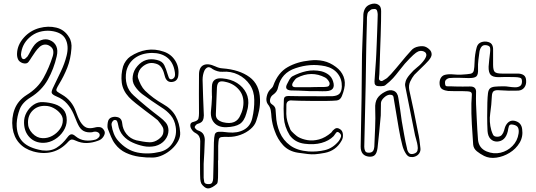

<svg xmlns="http://www.w3.org/2000/svg" viewBox="-20 -762 2988 1070"><path d="M378 -491Q374 -433 355 -385Q336 -337 309 -293Q298 -275 295 -266Q292 -257 299 -251.5Q306 -246 325 -235Q381 -203 403 -140Q408 -126 414 -111.5Q420 -97 428 -83Q444 -58 461.5 -51Q479 -44 507 -51Q525 -56 539 -53Q553 -50 562 -32Q568 -19 557 -1.5Q546 16 527 22Q496 34 464 35Q432 36 400 21Q390 16 381.5 15.5Q373 15 362 26Q322 71 272 84.5Q222 98 165 82Q116 68 86.5 34.5Q57 1 50 -49Q43 -105 61.5 -153.5Q80 -202 129 -233Q191 -271 222.5 -328Q254 -385 274 -449Q279 -466 276.5 -480Q274 -494 260 -504Q245 -515 229 -513.5Q213 -512 200 -500Q187 -488 177 -473.5Q167 -459 157 -444Q148 -429 138.5 -416.5Q129 -404 107 -410Q87 -417 80.5 -431.5Q74 -446 75 -465Q77 -512 112.5 -552Q148 -592 200 -606Q249 -619 294 -608Q339 -597 364 -556Q373 -543 376.5 -525.5Q380 -508 378 -491ZM73 -75Q71 -10 105 26.5Q139 63 215 76Q262 82 295 61.5Q328 41 356 3Q367 -12 377 -13.5Q387 -15 402 -2Q425 17 454 20.5Q483 24 512 16Q520 14 529 5Q538 -4 535 -14Q533 -22 521.5 -26.5Q510 -31 493 -25Q465 -22 446 -32Q427 -42 415 -68Q408 -82 402.5 -97Q397 -112 390 -127Q376 -159 353.5 -184.5Q331 -210 296 -224Q270 -235 268 -245Q266 -255 279 -280Q299 -322 319.5 -364.5Q340 -407 351 -451Q365 -506 345 -544.5Q325 -583 262 -590Q230 -593 199 -584Q168 -575 142 -551Q102 -514 97 -459Q97 -453 99.5 -444Q102 -435 109 -433Q116 -431 122.5 -437Q129 -443 133 -447Q142 -461 149 -475Q156 -489 165 -502Q182 -528 208.5 -538Q235 -548 258 -538Q283 -528 293.5 -505Q304 -482 296 -448Q280 -378 246.5 -318Q213 -258 150 -219Q104 -191 89.5 -152Q75 -113 73 -75ZM352 -92Q352 -61 333.5 -32Q315 -3 285.5 15Q256 33 224 34Q176 35 145.5 4Q115 -27 114 -77Q113 -108 128 -135Q143 -162 167.5 -178.5Q192 -195 220 -193Q256 -191 285.5 -181.5Q315 -172 333.5 -151Q352 -130 352 -92ZM136 -80Q135 -46 160 -19.5Q185 7 217 8Q246 9 271.5 -5Q297 -19 313.5 -42Q330 -65 330 -91Q331 -111 316 -129.5Q301 -148 278.5 -160Q256 -172 231 -172Q190 -173 163 -147Q136 -121 136 -80Z M622 41Q608 23 599 0.5Q590 -22 581 -44Q578 -52 579 -66Q580 -80 583 -89Q588 -103 602.5 -108Q617 -113 631 -110Q658 -106 661 -75Q664 -41 685 -15Q706 11 740 20Q760 24 776.5 27Q793 30 815 31Q840 31 862.5 15Q885 -1 889 -18Q894 -40 886.5 -54Q879 -68 859 -92Q855 -96 835 -111Q815 -126 788.5 -146Q762 -166 737 -186Q712 -206 698 -221Q664 -258 658.5 -302Q653 -346 666 -392Q671 -408 682 -423Q693 -438 706 -447Q750 -476 797 -483.5Q844 -491 893 -474Q934 -460 956.5 -424Q979 -388 974 -344Q973 -328 964.5 -317.5Q956 -307 938 -305Q922 -304 912.5 -312.5Q903 -321 899 -336Q898 -340 897 -343Q896 -346 895 -350Q890 -371 878.5 -387Q867 -403 846 -408Q821 -415 799.5 -406Q778 -397 763 -379Q755 -369 750.5 -354Q746 -339 749 -328Q755 -309 765 -289.5Q775 -270 789 -256Q834 -213 889 -182Q937 -155 959 -114.5Q981 -74 984 -24Q986 0 973 24Q960 48 937.5 68.5Q915 89 887.5 102Q860 115 833 116Q796 117 756.5 111.5Q717 106 681.5 89.5Q646 73 622 41ZM720 -338Q724 -369 746 -394Q789 -444 854 -428Q885 -421 895.5 -399Q906 -377 913 -352Q916 -343 920 -331.5Q924 -320 934 -320Q945 -321 952 -331.5Q959 -342 952 -373Q942 -419 909.5 -443Q877 -467 827 -467Q770 -466 732.5 -439Q695 -412 684 -365Q677 -326 686.5 -291Q696 -256 725 -230Q760 -198 796.5 -168Q833 -138 870 -110Q890 -95 904 -78.5Q918 -62 919 -36Q919 -6 899 18.5Q879 43 845 52Q812 59 780.5 52.5Q749 46 720 33Q688 19 666 -6Q644 -31 638 -68Q637 -75 633.5 -84Q630 -93 623 -93Q614 -95 607 -85Q600 -75 602 -64Q605 -41 614 -18Q623 5 638 22Q686 76 746.5 88Q807 100 873 84Q920 72 943.5 31.5Q967 -9 959 -56Q953 -94 931.5 -119.5Q910 -145 879 -164Q851 -182 824.5 -200.5Q798 -219 772 -238Q748 -257 731.5 -282Q715 -307 720 -338Z M1195 132Q1195 156 1195.5 180.5Q1196 205 1195 228Q1194 238 1193.5 248.5Q1193 259 1187 264Q1177 273 1164 280.5Q1151 288 1139 288Q1129 288 1118 279Q1107 270 1102 261Q1097 250 1096 236Q1095 222 1095 209Q1094 163 1094.5 116.5Q1095 70 1096 24Q1096 10 1090 -1.5Q1084 -13 1069 -21Q1055 -28 1046 -44Q1039 -56 1041 -68Q1043 -80 1059 -83Q1083 -89 1086 -102Q1089 -115 1089 -131Q1089 -184 1088.5 -238Q1088 -292 1089 -346Q1089 -387 1114 -399Q1139 -411 1180 -392Q1201 -382 1220 -381Q1314 -374 1370.5 -332.5Q1427 -291 1429 -208Q1430 -177 1424 -147Q1418 -117 1408 -88Q1400 -63 1376 -42.5Q1352 -22 1320 -10.5Q1288 1 1255 1Q1226 0 1214 2Q1202 4 1199.5 14.5Q1197 25 1196 51V132ZM1115 151V229Q1116 240 1118 251.5Q1120 263 1139 264Q1158 265 1163 254.5Q1168 244 1168 231Q1169 181 1170.5 131.5Q1172 82 1172 33Q1173 1 1177 -12.5Q1181 -26 1198 -27.5Q1215 -29 1253 -24Q1303 -19 1339.5 -39Q1376 -59 1386 -104Q1398 -155 1397 -205Q1397 -253 1372.5 -289.5Q1348 -326 1307.5 -346Q1267 -366 1219 -362Q1206 -361 1191 -365.5Q1176 -370 1165 -377Q1148 -391 1137 -386.5Q1126 -382 1119 -368Q1109 -345 1109 -317Q1110 -268 1112 -218.5Q1114 -169 1116 -119Q1116 -103 1110 -90.5Q1104 -78 1082 -72Q1077 -71 1071.5 -65Q1066 -59 1065 -54Q1065 -50 1070.5 -44Q1076 -38 1081 -36Q1107 -28 1115 -11Q1123 6 1121 26Q1120 57 1118.5 89Q1117 121 1115 151ZM1161 -228Q1161 -241 1160.5 -254Q1160 -267 1161 -280Q1162 -331 1220 -325Q1267 -321 1301 -299.5Q1335 -278 1352 -244Q1369 -210 1362 -167Q1361 -158 1358 -148.5Q1355 -139 1353 -130Q1341 -87 1316 -71Q1291 -55 1241 -53Q1197 -52 1174 -77.5Q1151 -103 1156 -147Q1158 -161 1159 -180Q1160 -199 1161 -213.5Q1162 -228 1161 -228ZM1336 -176Q1341 -227 1312.5 -261Q1284 -295 1240 -305Q1213 -312 1202 -305.5Q1191 -299 1189 -275Q1187 -238 1186 -201.5Q1185 -165 1183 -127Q1182 -108 1192 -97.5Q1202 -87 1222 -81Q1298 -62 1321 -123Q1333 -147 1336 -176Z M1608 -202Q1595 -204 1586 -198Q1577 -192 1576 -179Q1575 -148 1575.5 -127Q1576 -106 1581.5 -86Q1587 -66 1599 -38Q1603 -31 1618.5 -17Q1634 -3 1641 1Q1664 14 1694 19Q1724 24 1758 15Q1792 6 1826 -23Q1834 -36 1846.5 -44.5Q1859 -53 1875 -42Q1889 -34 1891 -13.5Q1893 7 1883 23Q1852 78 1790 90Q1758 96 1737.5 97.5Q1717 99 1696 96.5Q1675 94 1640 89Q1589 81 1558 47.5Q1527 14 1511 -32Q1504 -50 1499.5 -69.5Q1495 -89 1493 -108Q1492 -128 1489 -146.5Q1486 -165 1472 -182Q1461 -198 1466 -222.5Q1471 -247 1484 -261Q1489 -266 1495 -272Q1501 -278 1503 -285Q1529 -357 1582.5 -387.5Q1636 -418 1706 -425Q1746 -430 1782.5 -422Q1819 -414 1852 -389Q1882 -367 1894.5 -335.5Q1907 -304 1898 -267Q1894 -248 1885 -226Q1876 -204 1856 -202Q1835 -200 1798 -199.5Q1761 -199 1721.5 -199.5Q1682 -200 1650.5 -200.5Q1619 -201 1608 -202ZM1706 -226Q1738 -226 1770 -225.5Q1802 -225 1834 -226Q1861 -228 1872.5 -240.5Q1884 -253 1885 -280Q1886 -322 1861.5 -352.5Q1837 -383 1793 -393Q1750 -402 1709 -399Q1668 -396 1627 -382Q1548 -356 1530 -277Q1526 -251 1503 -235Q1488 -225 1485 -207Q1482 -189 1495 -181Q1514 -169 1515.5 -153Q1517 -137 1518 -120Q1520 -69 1539 -24.5Q1558 20 1597 48.5Q1636 77 1699 82Q1747 85 1791 74.5Q1835 64 1868 24Q1876 13 1880 1Q1884 -11 1872 -21Q1860 -32 1852.5 -21.5Q1845 -11 1839 -3Q1813 23 1771.5 34.5Q1730 46 1677 39Q1623 32 1594 -9Q1565 -56 1562 -106.5Q1559 -157 1562 -207Q1563 -219 1569.5 -223Q1576 -227 1586 -227Q1617 -226 1646.5 -226Q1676 -226 1706 -226ZM1601 -258Q1564 -261 1579 -292Q1585 -305 1592.5 -318Q1600 -331 1610 -337Q1648 -357 1687.5 -365.5Q1727 -374 1770 -365Q1794 -359 1811.5 -345.5Q1829 -332 1836 -309Q1853 -257 1799 -254Q1788 -253 1776.5 -253.5Q1765 -254 1753 -254H1709Q1709 -254 1689.5 -255Q1670 -256 1644.5 -257Q1619 -258 1601 -258ZM1709 -276Q1709 -276 1721.5 -276.5Q1734 -277 1750.5 -277Q1767 -277 1779 -277Q1791 -277 1803.5 -279Q1816 -281 1817 -295Q1817 -304 1808.5 -315Q1800 -326 1792 -330Q1715 -370 1635 -328Q1628 -324 1623 -317Q1618 -310 1613 -303Q1606 -291 1609.5 -283.5Q1613 -276 1628 -276Z M2092 -326Q2091 -317 2099 -312.5Q2107 -308 2114 -313Q2123 -319 2127.5 -321Q2132 -323 2138.5 -328.5Q2145 -334 2159 -349Q2190 -384 2215.5 -415.5Q2241 -447 2272 -481Q2286 -498 2313 -503Q2340 -508 2356 -499Q2366 -494 2375.5 -484Q2385 -474 2385.5 -459.5Q2386 -445 2368 -424Q2351 -405 2326.5 -382Q2302 -359 2289 -345Q2276 -329 2266 -307.5Q2256 -286 2261 -260Q2274 -202 2286 -144.5Q2298 -87 2309 -28Q2314 -6 2317.5 17.5Q2321 41 2323 64Q2325 80 2316 93Q2307 106 2291 111Q2279 115 2265 112.5Q2251 110 2240 91Q2228 71 2222.5 49Q2217 27 2212 5Q2202 -45 2194 -95.5Q2186 -146 2177 -197Q2175 -208 2173 -221.5Q2171 -235 2151 -234Q2136 -233 2120 -218Q2104 -203 2103 -188Q2102 -172 2102.5 -154Q2103 -136 2102 -119Q2098 -73 2093.5 -27.5Q2089 18 2084 63Q2080 92 2068.5 102.5Q2057 113 2036 111Q1990 106 1990 55Q1991 -13 1992.5 -81Q1994 -149 1995 -217Q1996 -269 1996 -320Q1996 -371 1997 -423Q1997 -434 1997.5 -460Q1998 -486 1999.5 -519.5Q2001 -553 2002 -586Q2003 -619 2004 -645.5Q2005 -672 2005 -683Q2007 -702 2015.5 -716Q2024 -730 2042 -737Q2068 -747 2086.5 -737Q2105 -727 2104 -699Q2104 -679 2103.5 -644Q2103 -609 2101.5 -566.5Q2100 -524 2098.5 -481.5Q2097 -439 2096 -404Q2095 -369 2094 -349Q2094 -345 2093 -338.5Q2092 -332 2092 -326ZM2345 -429Q2357 -447 2356 -457Q2355 -467 2347.5 -472Q2340 -477 2332 -478Q2322 -480 2311 -475.5Q2300 -471 2283 -455.5Q2266 -440 2236 -407Q2215 -382 2201 -363.5Q2187 -345 2171 -327Q2155 -309 2127 -287Q2121 -282 2103 -281.5Q2085 -281 2076 -285Q2069 -290 2068 -296Q2067 -302 2067 -309Q2069 -338 2071 -367Q2073 -396 2075 -424Q2076 -435 2077 -461Q2078 -487 2079.5 -520Q2081 -553 2082 -586Q2083 -619 2084 -645Q2085 -671 2085 -681Q2085 -689 2082 -700.5Q2079 -712 2067 -712Q2052 -712 2045.5 -707Q2039 -702 2032 -695Q2028 -689 2027 -680.5Q2026 -672 2025 -665Q2025 -656 2024.5 -632Q2024 -608 2023 -577Q2022 -546 2021.5 -515Q2021 -484 2020.5 -460Q2020 -436 2020 -427Q2019 -361 2018 -295Q2017 -229 2015 -163Q2014 -108 2012.5 -53Q2011 2 2010 56Q2010 69 2015 79.5Q2020 90 2038 89Q2053 88 2059 79Q2065 70 2066 56Q2068 4 2070.5 -49.5Q2073 -103 2071 -156Q2069 -192 2082.5 -213.5Q2096 -235 2125 -250Q2152 -265 2174 -256Q2196 -247 2200 -216Q2205 -184 2210 -151.5Q2215 -119 2219 -87Q2226 -48 2232.5 -10.5Q2239 27 2248 64Q2250 79 2258.5 89.5Q2267 100 2285 95Q2303 90 2306.5 77Q2310 64 2307 49Q2305 35 2300.5 20Q2296 5 2293 -8Q2280 -77 2265.5 -145.5Q2251 -214 2238 -283Q2236 -294 2241 -310Q2246 -326 2264 -347Q2284 -371 2305.5 -387.5Q2327 -404 2345 -429Z M2890 -42Q2896 0 2875.5 34Q2855 68 2820 89.5Q2785 111 2746.5 116.5Q2708 122 2678 107Q2656 96 2637.5 81Q2619 66 2617 44Q2613 -10 2609.5 -70.5Q2606 -131 2607 -186Q2608 -218 2609.5 -232Q2611 -246 2601.5 -250Q2592 -254 2560 -254Q2539 -254 2518 -254Q2497 -254 2477 -255Q2459 -257 2445.5 -264.5Q2432 -272 2430 -292Q2428 -312 2436 -326.5Q2444 -341 2460 -345Q2481 -350 2505 -347.5Q2529 -345 2550 -346Q2587 -348 2602 -351Q2617 -354 2620.5 -369Q2624 -384 2625 -420Q2626 -458 2636 -496Q2641 -516 2656 -524Q2671 -532 2691 -530Q2713 -527 2721 -514.5Q2729 -502 2728 -482V-401Q2728 -371 2737 -361.5Q2746 -352 2777 -352H2865Q2885 -352 2898 -343.5Q2911 -335 2912 -314Q2914 -291 2902.5 -275Q2891 -259 2869 -257Q2842 -256 2815.5 -256.5Q2789 -257 2763 -259Q2742 -261 2732 -254.5Q2722 -248 2721 -225Q2719 -178 2712 -130.5Q2705 -83 2718 -36Q2722 -23 2727.5 -11.5Q2733 0 2751 0Q2768 0 2776.5 -10Q2785 -20 2789 -34Q2791 -42 2793.5 -50Q2796 -58 2800 -65Q2820 -98 2854 -87Q2886 -77 2890 -42ZM2633 -182Q2633 -182 2634 -160.5Q2635 -139 2636.5 -106.5Q2638 -74 2640 -40Q2642 -6 2644 18Q2649 64 2692 82Q2731 98 2769.5 89Q2808 80 2836 51.5Q2864 23 2870 -18Q2873 -38 2867 -50.5Q2861 -63 2841 -67Q2820 -72 2816 -58.5Q2812 -45 2810 -31Q2797 25 2750 27Q2728 27 2713.5 12Q2699 -3 2697 -32Q2695 -72 2695 -111Q2695 -150 2696 -190Q2697 -224 2699.5 -242.5Q2702 -261 2710.5 -269Q2719 -277 2737.5 -279Q2756 -281 2790 -281Q2800 -281 2816.5 -278.5Q2833 -276 2849.5 -275.5Q2866 -275 2877.5 -282Q2889 -289 2889 -308Q2889 -314 2887 -321Q2885 -328 2872 -330Q2867 -332 2844 -332.5Q2821 -333 2796 -333Q2771 -333 2758 -332Q2726 -332 2714 -345.5Q2702 -359 2703 -391Q2705 -411 2706.5 -430Q2708 -449 2711 -468Q2713 -482 2711.5 -494.5Q2710 -507 2691 -510Q2673 -513 2664 -502Q2655 -491 2652 -474Q2649 -451 2646 -427.5Q2643 -404 2644 -380Q2646 -346 2634.5 -336Q2623 -326 2589 -327Q2564 -328 2536 -328.5Q2508 -329 2484 -327Q2476 -326 2468 -319.5Q2460 -313 2460 -303Q2460 -284 2466.5 -282Q2473 -280 2492 -281Q2497 -281 2504 -280.5Q2511 -280 2518 -280Q2538 -280 2558.5 -279.5Q2579 -279 2599 -280Q2636 -281 2633 -245Q2632 -229 2632.5 -213.5Q2633 -198 2633 -182Z"/></svg>

Font: Shizuru
Style: Regular
Weight: 400
Version: Version 1.000